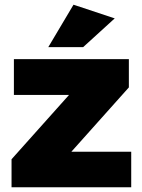

<svg xmlns="http://www.w3.org/2000/svg" viewBox="-20 -795 602 815"><path d="M292 -775 185 -595H333L467 -717ZM39 -544V-392H273L29 -119V0H537V-151H283L527 -424V-544Z"/></svg>

Font: Montserrat ExtraBold
Style: Regular
Weight: 800
Designer: Julieta Ulanovsky
Foundry: Julieta Ulanovsky
Version: Version 4.000